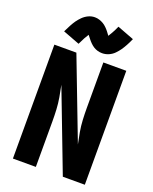

<svg xmlns="http://www.w3.org/2000/svg" viewBox="-175 -1070 926 1164"><g transform="rotate(20 288.0 -487.5)"><path d="M56 0H204V-294Q204 -332 202 -370Q200 -408 193.5 -445.5Q187 -483 179 -521L378 0H520V-735H372V-441Q372 -403 374 -365Q376 -327 382.5 -289.5Q389 -252 397 -215L198 -735H56ZM345 -785Q367 -785 387.5 -794Q408 -803 423 -818.5Q438 -834 448.5 -849Q459 -864 470 -884Q481 -904 492 -929L384 -970Q372 -943 362 -925.5Q352 -908 345 -897Q337 -908 329 -918.5Q321 -929 309.5 -940.5Q298 -952 286 -959Q274 -966 260 -970.5Q246 -975 231 -975Q209 -975 189 -965.5Q169 -956 153.5 -940.5Q138 -925 127.5 -910Q117 -895 106.5 -875.5Q96 -856 84 -831L192 -790Q204 -816 214 -834Q224 -852 231 -862Q239 -852 247.5 -841Q256 -830 267 -819Q278 -808 290 -800.5Q302 -793 316 -789Q330 -785 345 -785Z"/></g></svg>

Font: Iosevka Sparkle Heavy
Style: Regular
Weight: 900
Designer: Belleve Invis
Foundry: Belleve Invis
Version: Version 4.5.0; ttfautohint (v1.8.3)